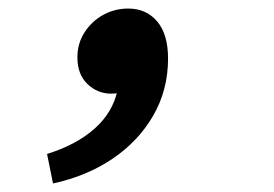

<svg xmlns="http://www.w3.org/2000/svg" viewBox="-20 -224 640 449"><path d="M104 205 90 136Q158 115 201 77Q244 39 255 -14L274 -120L306 -30Q296 -23 279.5 -14Q263 -5 240 -5Q208 -5 184.5 -27.5Q161 -50 161 -90Q161 -122 177.5 -148Q194 -174 221 -189Q248 -204 280 -204Q322 -204 347.5 -174Q373 -144 373 -87Q373 -14 338.5 46Q304 106 243.5 147Q183 188 104 205Z"/></svg>

Font: Source Code Pro ExtraLight
Style: Bold Italic
Weight: 700
Italic angle: -11°
Monospace: yes
Version: Version 1.016;hotconv 1.0.116;makeotfexe 2.5.65601